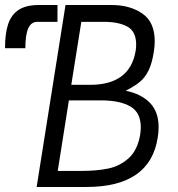

<svg xmlns="http://www.w3.org/2000/svg" viewBox="-91 -745 711 765"><path d="M138 -658H58Q33 -658 21.5 -632Q10 -606 10 -553H-71Q-71 -611.5 -58.5 -649Q-46 -686.5 -16.5 -705.8Q13 -725 63 -725H138ZM170 -725H354Q427 -725 476.2 -691Q525.5 -657 525.5 -580.5Q525.5 -560.5 522 -539.5Q515 -493 501.2 -464.8Q487.5 -436.5 466.5 -419Q445.5 -401.5 410 -383.5Q472.5 -370.5 506.8 -334.8Q541 -299 541 -238.5Q541 -218 537.5 -197.5Q507.5 0 253 0H55ZM467.5 -208.5Q470 -226 470 -237.5Q470 -297 428 -321Q386 -345 312.5 -345H183.5L139 -64H233Q294 -64 340.2 -73.5Q386.5 -83 421.8 -114.8Q457 -146.5 467.5 -208.5ZM449.5 -542.5Q451.5 -554.5 451.5 -567.5Q451.5 -619.5 416.8 -638.8Q382 -658 323 -658H233L193 -407H267.5Q427 -407 449.5 -542.5Z"/></svg>

Font: JuliaMono Light
Style: Italic
Weight: 300
Italic angle: -9°
Monospace: yes
Designer: cormullion
Foundry: corm
Version: Version 0.054; ttfautohint (v1.8.4)